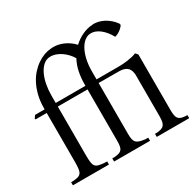

<svg xmlns="http://www.w3.org/2000/svg" viewBox="-162 -943 1150 1126"><g transform="rotate(-30 413.0 -380.0)"><path d="M302.2 -21 310.1 -21.5H318.4Q337.4 -22.9 349.1 -26.9Q360.8 -30.8 367.4 -39.1Q374 -47.4 376.5 -61.8Q378.9 -76.2 378.9 -98.1V-444.3H313.5H310.1H177.7V-113.8Q177.7 -85 179.9 -67.6Q182.1 -50.3 189.5 -40.8Q196.8 -31.2 210.9 -27.3Q225.1 -23.4 249.5 -21.5L267.6 -21V0H23.4V-21L39.6 -21.5Q60.1 -22.9 72.3 -26.9Q84.5 -30.8 91.3 -40.5Q98.1 -50.3 100.3 -67.9Q102.5 -85.4 102.5 -114.3V-444.3H27.3L24.9 -450.7L38.1 -468.8H102.5V-475.6Q102.5 -522.5 112.1 -561.3Q121.6 -600.1 137.5 -631.1Q153.3 -662.1 174.3 -685.3Q195.3 -708.5 218.5 -724.4Q241.7 -740.2 265.1 -748.8Q288.6 -757.3 310.1 -758.8Q342.3 -762.7 373.5 -753.7Q404.8 -744.6 431.2 -725.6Q447.3 -714.4 461.4 -698.7Q487.8 -723.1 520.8 -739.3Q553.7 -755.4 590.3 -758.3Q610.4 -760.7 630.6 -756.1Q650.9 -751.5 669.9 -741.5Q689 -731.4 705.6 -716.6Q722.2 -701.7 734.4 -684.1Q734.9 -683.6 736.3 -675.3Q733.4 -669.4 726.8 -662.4Q720.2 -655.3 711.4 -648.7Q702.6 -642.1 692.9 -637.2Q683.1 -632.3 673.8 -630.4Q662.1 -652.3 648.2 -669.2Q634.3 -686 618.9 -697.8Q603.5 -709.5 587.6 -715.1Q571.8 -720.7 556.2 -719.7Q536.1 -718.8 517.8 -705.1Q499.5 -691.4 485.4 -666Q471.2 -640.6 462.6 -604.2Q454.1 -567.9 454.1 -521.5V-468.8H603.5Q616.2 -468.8 632.3 -469.7Q648.4 -470.7 665.3 -473.1Q682.1 -475.6 698 -479.2Q713.9 -482.9 725.6 -488.3Q729.5 -484.4 733.2 -480.5Q736.8 -476.6 739.7 -472.2V-96.7Q739.7 -75.2 742.2 -61.3Q744.6 -47.4 751 -39.1Q757.3 -30.8 768.1 -26.9Q778.8 -22.9 795.4 -21.5L811 -21V0H591.3V-21H606.9Q624 -22.9 635.3 -26.6Q646.5 -30.3 653.3 -38.6Q660.2 -46.9 663.1 -61Q666 -75.2 666 -97.2V-372.6Q666 -376 666 -379.2Q666 -382.3 665.5 -385.7Q661.1 -418 642.3 -430.9Q623.5 -443.8 591.3 -443.8L454.1 -444.3V-99.6Q454.1 -78.6 456.8 -64.7Q459.5 -50.8 467.5 -42Q475.6 -33.2 490.2 -28.6Q504.9 -23.9 529.3 -21.5H537.6L545.9 -21V0H302.2ZM378.9 -468.8V-479.5Q378.9 -520.5 386.7 -560.1Q394.5 -599.6 413.6 -635.7Q403.8 -652.3 389.9 -667.5Q376 -682.6 359.4 -694.3Q342.8 -706.1 324 -713.1Q305.2 -720.2 285.6 -720.2Q258.3 -720.2 238 -702.1Q217.8 -684.1 204.3 -655.5Q190.9 -627 184.3 -591.6Q177.7 -556.2 177.7 -521V-468.8Z"/></g></svg>

Font: Varendra
Style: Regular
Weight: 400
Designer: Jacob Thomas
Foundry: Bangla Type Foundry
Version: Version 1.008